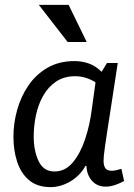

<svg xmlns="http://www.w3.org/2000/svg" viewBox="-20 -753 549 786"><path d="M418 -495H462Q447 -396 436.5 -328.5Q426 -261 419.5 -218.5Q413 -176 409.5 -151.5Q406 -127 405 -114.5Q404 -102 404 -94Q404 -76 411 -65Q418 -54 437 -54Q447 -54 457.5 -56.5Q468 -59 477 -62L488 -12Q472 -3 452 4Q432 11 413 11Q377 11 356 -13.5Q335 -38 334 -74H330Q307 -33 267.5 -10Q228 13 187 13Q133 13 99.5 -15Q66 -43 50.5 -90Q35 -137 35 -193Q35 -249 50.5 -304Q66 -359 97 -404Q128 -449 175 -476Q222 -503 286 -503Q314 -503 342.5 -493.5Q371 -484 396 -459ZM118 -194Q118 -136 138 -93.5Q158 -51 203 -51Q247 -51 278 -88Q309 -125 328.5 -183.5Q348 -242 356 -307L371 -416Q331 -441 288 -441Q242 -441 209.5 -419Q177 -397 156.5 -360.5Q136 -324 127 -280.5Q118 -237 118 -194ZM261 -733 335 -581H257L139 -733Z"/></svg>

Font: Rosario Light
Style: Italic
Weight: 300
Italic angle: -8.05°
Designer: Hector Gatti
Foundry: Omnibus Type
Version: Version 1.101; ttfautohint (v1.8.1.43-b0c9)